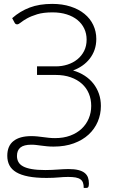

<svg xmlns="http://www.w3.org/2000/svg" viewBox="-20 -734 586 962"><path d="M399.5 207.5Q399.5 192 395.8 181.5Q392 171 383 164.5Q374 158 359 155.2Q344 152.5 321.5 152.5Q308.5 152.5 297 153.2Q285.5 154 273.2 155Q261 156 246.5 156.8Q232 157.5 213 157.5Q159.5 157.5 122.2 150.2Q85 143 61.5 129Q38 115 27.2 94.2Q16.5 73.5 16.5 46.5Q16.5 -3 47.8 -27.5Q79 -52 136.5 -52Q152.5 -52 167.2 -50.5Q182 -49 196.5 -47Q211 -45 225.5 -43.5Q240 -42 256 -42Q298.5 -42 332 -54.5Q365.5 -67 388.8 -88.8Q412 -110.5 424.5 -140Q437 -169.5 437 -203.5Q437 -237 425.2 -265.2Q413.5 -293.5 390.5 -314.2Q367.5 -335 334.2 -346.8Q301 -358.5 258.5 -358.5H165.5V-401.5H260Q290.5 -401.5 318.5 -410.5Q346.5 -419.5 367.8 -436.8Q389 -454 401.5 -478.8Q414 -503.5 414 -535.5Q414 -565.5 402.2 -590.5Q390.5 -615.5 368.2 -633.8Q346 -652 314.2 -662Q282.5 -672 243 -672Q197 -672 166.2 -662.5Q135.5 -653 115.5 -641.8Q95.5 -630.5 84.2 -621.2Q73 -612 66 -612Q57 -612 53 -620.5L41 -643Q80.5 -678 128.8 -696.2Q177 -714.5 241.5 -714.5Q292.5 -714.5 333.5 -701.2Q374.5 -688 403.2 -664.5Q432 -641 447.2 -608.8Q462.5 -576.5 462.5 -539Q462.5 -509.5 453.8 -484.5Q445 -459.5 429.2 -439.5Q413.5 -419.5 392.2 -404.8Q371 -390 346 -381Q378.5 -371.5 404.2 -354.8Q430 -338 448 -315Q466 -292 475.8 -263.8Q485.5 -235.5 485.5 -203Q485.5 -161.5 469.8 -124.5Q454 -87.5 424 -59.8Q394 -32 349.8 -15.8Q305.5 0.5 248.5 0.5Q230.5 0.5 215.8 -1Q201 -2.5 187.8 -4.2Q174.5 -6 162 -7.5Q149.5 -9 137 -9Q100 -9 82.5 5Q65 19 65 47.5Q65 64 72 77.2Q79 90.5 95.5 99.5Q112 108.5 139.2 113.2Q166.5 118 207 118Q225 118 240.2 117.2Q255.5 116.5 269.5 115.5Q283.5 114.5 296.5 113.8Q309.5 113 322.5 113Q352.5 113 372.5 118Q392.5 123 404.2 132.5Q416 142 420.8 155.5Q425.5 169 425.5 185.5Q425.5 195.5 423.2 201.5Q421 207.5 412.5 207.5H399.5Z"/></svg>

Font: Lato 2
Style: Regular
Weight: 300
Designer: Lukasz Dziedzic with Adam Twardoch and Botio Nikoltchev
Foundry: tyPoland Lukasz Dziedzic
Version: Version 2.015; 2015-08-06; http://www.latofonts.com/